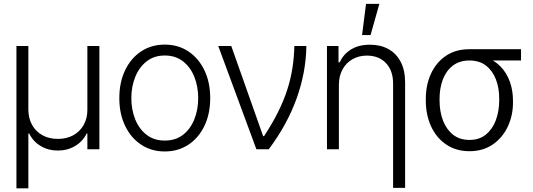

<svg xmlns="http://www.w3.org/2000/svg" viewBox="-20 -789 2816 1015"><path d="M66.9 206.5V-545.9H129.9V-208Q130.4 -163.1 149.9 -128.2Q169.4 -93.3 204.6 -74Q239.7 -54.7 286.1 -54.7Q332.5 -54.7 367.7 -74.2Q402.8 -93.8 422.4 -128.4Q441.9 -163.1 441.9 -208V-545.9H505.4V0H441.9V-83H438Q416.5 -40 375.7 -16.4Q335 7.3 286.1 6.8Q236.8 7.3 196.3 -16.4Q155.8 -40 134.3 -83H129.9V206.5Z M851.1 11.7Q780.3 11.7 726.1 -24.2Q671.9 -60.1 641.4 -123.8Q610.8 -187.5 610.8 -270Q610.8 -354 641.4 -417.7Q671.9 -481.4 726.1 -517.3Q780.3 -553.2 851.1 -553.2Q921.9 -553.2 975.8 -517.3Q1029.8 -481.4 1060.5 -417.7Q1091.3 -354 1091.3 -270Q1091.3 -187.5 1060.8 -123.8Q1030.3 -60.1 976.1 -24.2Q921.9 11.7 851.1 11.7ZM851.1 -45.9Q908.2 -45.9 947.5 -76.4Q986.8 -106.9 1007.3 -158.2Q1027.8 -209.5 1027.8 -270Q1027.8 -331.5 1007.3 -382.8Q986.8 -434.1 947.3 -464.8Q907.7 -495.6 851.1 -495.6Q794.4 -495.6 755.1 -464.6Q715.8 -433.6 695.1 -382.6Q674.3 -331.5 674.3 -270Q674.3 -209.5 694.8 -158.2Q715.3 -106.9 754.9 -76.4Q794.4 -45.9 851.1 -45.9Z M1335.4 0 1133.8 -545.9H1202.6L1371.1 -69.3H1376Q1420.4 -137.2 1450.4 -197.8Q1480.5 -258.3 1498.8 -315.4Q1517.1 -372.6 1525.9 -429.4Q1534.7 -486.3 1536.1 -545.9H1599.6Q1597.7 -406.2 1547.9 -268.1Q1498 -129.9 1400.9 0Z M1771.5 -340.8V0H1708.5V-545.9H1769.5V-459.5H1775.9Q1794.9 -502 1835.4 -527.3Q1876 -552.7 1936 -552.7Q1991.2 -552.7 2033 -529.8Q2074.7 -506.8 2098.1 -462.4Q2121.6 -418 2121.6 -353V204.1H2058.1V-349.1Q2057.6 -416 2020.5 -455.3Q1983.4 -494.6 1919.9 -495.1Q1877.4 -495.1 1844 -476.3Q1810.5 -457.5 1791.3 -423.1Q1772 -388.7 1771.5 -340.8ZM1894 -603.5 1915 -768.6H1985.4L1939 -603.5Z M2231 -258.3V-266.1Q2231 -340.8 2258.8 -400.4Q2286.6 -460 2338.1 -494.4Q2389.6 -528.8 2460.4 -528.8Q2475.1 -527.3 2486.8 -520.3Q2498.5 -513.2 2512.7 -504.2Q2526.9 -495.1 2547.4 -486.8Q2593.8 -470.7 2626 -437.5Q2658.2 -404.3 2675 -357.9Q2691.9 -311.5 2691.9 -255.4V-247.6Q2691.9 -177.7 2664.1 -119.1Q2636.2 -60.5 2584.7 -25.1Q2533.2 10.3 2461.9 10.3Q2391.1 10.3 2339.1 -24.9Q2287.1 -60.1 2259 -120.8Q2231 -181.6 2231 -258.3ZM2303.7 -266.1V-258.3Q2303.7 -200.2 2321.5 -152.8Q2339.4 -105.5 2374.5 -77.4Q2409.7 -49.3 2461.9 -49.3Q2513.7 -49.3 2548.6 -77.6Q2583.5 -106 2601.3 -153.6Q2619.1 -201.2 2619.1 -260.3V-268.1Q2619.1 -323.7 2601.6 -369.4Q2584 -415 2549.3 -442.1Q2514.6 -469.2 2461.4 -469.2Q2409.2 -469.2 2373.8 -441.9Q2338.4 -414.6 2321 -368.7Q2303.7 -322.8 2303.7 -266.1ZM2734.4 -528.8V-469.2H2460.4V-528.8Z"/></svg>

Font: Inter Tight Light
Style: Regular
Weight: 300
Designer: Rasmus Andersson
Foundry: rsms
Version: Version 3.004